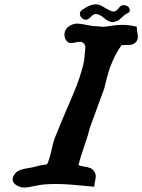

<svg xmlns="http://www.w3.org/2000/svg" viewBox="-20 -850 656 886"><path d="M426.8 -830.1Q434.6 -829.1 441.9 -826.2Q449.2 -823.2 457.5 -817.9Q465.8 -812.5 471.7 -809.6Q474.6 -808.6 485.4 -802.7Q496.1 -796.9 502.9 -796.9H506.8Q516.6 -797.9 527.3 -812Q538.1 -826.2 547.9 -826.2Q576.2 -826.2 579.1 -802.7Q579.1 -797.9 576.7 -794.9Q574.2 -792 567.9 -788.6Q561.5 -785.2 559.6 -784.2Q553.7 -780.3 545.4 -772.5Q537.1 -764.6 531.7 -760.3Q526.4 -755.9 518.1 -752.4Q509.8 -749 500 -748H499Q482.4 -748 460.4 -766.6Q438.5 -785.2 422.9 -785.2H420.9Q411.1 -785.2 398.9 -772Q386.7 -758.8 377 -758.8H374Q363.3 -760.7 356 -768.6Q348.6 -776.4 348.6 -787.1Q348.6 -791 350.1 -794.4Q351.6 -797.9 355 -800.8Q358.4 -803.7 360.4 -805.2Q362.3 -806.6 368.2 -810.1Q374 -813.5 375 -814.5Q401.4 -830.1 421.9 -830.1ZM92.8 15.6Q74.2 15.6 56.2 4.9Q38.1 -5.9 38.1 -23.4Q38.1 -29.3 41 -35.2Q49.8 -53.7 64.5 -61.5Q79.1 -69.3 106.9 -73.7Q134.8 -78.1 146.5 -82Q155.3 -85 163.1 -86.4Q170.9 -87.9 180.7 -89.4Q190.4 -90.8 197.3 -91.8Q209 -116.2 218.3 -159.7Q227.5 -203.1 238.3 -226.6Q243.2 -238.3 252.9 -262.2Q262.7 -286.1 269.5 -302.7Q281.2 -331.1 301.3 -377Q321.3 -422.9 334.5 -457Q347.7 -491.2 359.4 -533.2Q370.1 -568.4 371.1 -603.5Q371.1 -605.5 372.6 -615.7Q374 -626 374 -630.9Q374 -641.6 366.7 -649.4Q359.4 -657.2 347.7 -657.2Q341.8 -657.2 328.1 -654.3Q314.5 -651.4 308.6 -651.4Q293.9 -651.4 285.6 -663.6Q277.3 -675.8 277.3 -690.4Q277.3 -712.9 296.4 -727.1Q315.4 -741.2 336.9 -741.2Q349.6 -741.2 380.4 -734.9Q411.1 -728.5 428.7 -728.5H435.5Q442.4 -726.6 456.1 -726.6Q466.8 -726.6 494.1 -731Q521.5 -735.4 543 -735.4Q576.2 -735.4 611.3 -726.6V-721.7Q611.3 -713.9 613.8 -699.7Q616.2 -685.5 616.2 -679.7Q616.2 -663.1 604 -652.8Q591.8 -642.6 575.2 -642.6H557.6Q546.9 -642.6 541 -641.6Q518.6 -610.4 502.9 -575.7Q487.3 -541 480.5 -517.1Q473.6 -493.2 460.9 -441.4L394.5 -259.8Q387.7 -229.5 369.6 -177.7Q351.6 -126 341.8 -87.9Q351.6 -84 368.2 -81.5Q384.8 -79.1 396 -74.7Q407.2 -70.3 415 -58.6Q421.9 -47.9 421.9 -36.1Q421.9 -29.3 418.5 -13.7Q415 2 415 11.7Q409.2 11.7 378.9 8.3Q348.6 4.9 309.1 2Q269.5 -1 234.4 -1Q216.8 -1 185.5 1Q168 2 137.2 8.8Q106.4 15.6 92.8 15.6Z"/></svg>

Font: Essays1743
Style: Italic
Weight: 500
Italic angle: -10°
Designer: Based on the typeface in a 1743 English translation of the essays of Montaigne.  PostScript/TrueType font designed by Jo
Version: Version 002.100